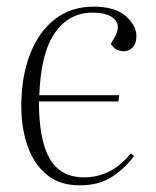

<svg xmlns="http://www.w3.org/2000/svg" viewBox="-20 -543 468 577"><path d="M261 -523Q326 -523 358 -494.5Q390 -466 390 -435Q390 -413 379 -401Q368 -389 352 -389Q327 -389 313 -411L324 -430Q344 -464 325 -484.5Q306 -505 258 -505Q188 -505 145.5 -445Q103 -385 98 -257H338L336 -238H97Q97 -122 129.5 -66Q162 -10 233 -10Q270 -10 305 -26Q340 -42 373 -82L383 -74Q355 -37 316.5 -11.5Q278 14 219 14Q159 14 120 -18.5Q81 -51 62.5 -105Q44 -159 44 -223Q44 -312 70 -379.5Q96 -447 144.5 -485Q193 -523 261 -523Z"/></svg>

Font: Display Extralight
Style: Italic
Weight: 200
Italic angle: -2°
Designer: Latin by Veronika Burian and Jose Scaglione. Greek by Irene Vlachou. Cyrillic by Vera Evstafieva
Foundry: TypeTogether
Version: Version 3.002